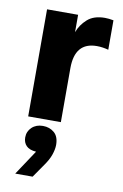

<svg xmlns="http://www.w3.org/2000/svg" viewBox="-83 -518 524 816"><g transform="rotate(10 179.0 -110.0)"><path d="M303 -469Q311 -469 320.5 -468Q330 -467 340 -465V-338Q329 -341 316 -343Q303 -345 290 -345Q195 -345 195 -233V0H54V-462H188V-387Q200 -420 227.5 -444.5Q255 -469 303 -469ZM42 249 113 142Q84 140 70.5 126Q57 112 57 90Q57 64 75.5 46.5Q94 29 123 29Q152 29 172 46Q192 63 192 99Q192 118 183.5 142.5Q175 167 153 197L117 249Z"/></g></svg>

Font: Tilda Sans Extra Bold
Style: Regular
Weight: 800
Designer: ParaType Ltd
Foundry: ParaType Ltd
Version: Version 1.009